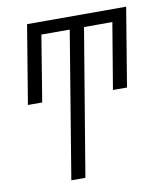

<svg xmlns="http://www.w3.org/2000/svg" viewBox="-82 -600 765 874"><g transform="rotate(-10 300.0 -162.5)"><path d="M177 205 289 -472H158L108 -167H42L102 -530H560L500 -167H435L486 -472H355L242 205Z"/></g></svg>

Font: Iosevka Slab Light Extended
Style: Italic
Weight: 300
Width: 7
Italic angle: -9°
Monospace: yes
Designer: Belleve Invis
Foundry: Belleve Invis
Version: Version 11.1.0; ttfautohint (v1.8.3)